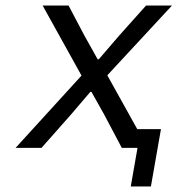

<svg xmlns="http://www.w3.org/2000/svg" viewBox="-20 -536 644 696"><path d="M421.5 0 357.5 -121 311.5 -203H307.5L237.5 -121L130.5 0H36.5L275.5 -262L134.5 -516H228.5L286 -407L334 -321H338L412 -407L509.5 -516H603.5L369 -263L477.5 -68H563.5L527 140H454L478.5 0Z"/></svg>

Font: JuliaMono Medium
Style: Italic
Weight: 500
Italic angle: -9°
Monospace: yes
Designer: cormullion
Foundry: corm
Version: Version 0.054; ttfautohint (v1.8.4)